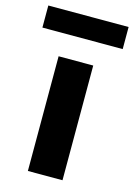

<svg xmlns="http://www.w3.org/2000/svg" viewBox="-163 -797 598 857"><g transform="rotate(15 136.5 -368.5)"><path d="M322 -737H-49V-635H322ZM214 -530H54V0H214Z"/></g></svg>

Font: 18Franklin
Style: Bold
Weight: 700
Designer: Pablo Impallari, Rodrigo Fuenzalida (Modified by Dan O. Williams)
Version: Version 0.025;PS 000.025;hotconv 1.0.88;makeotf.lib2.5.64775